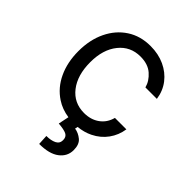

<svg xmlns="http://www.w3.org/2000/svg" viewBox="-217 -666 993 993"><g transform="rotate(45 279.0 -170.0)"><path d="M247.2 213.1 244.3 157.7Q277.3 157.7 299.2 147.2Q321 136.7 321 112.2Q321 87.7 302.9 78.8Q284.8 70 244.3 66.8L256.4 8.5Q205.6 1.1 166.2 -24.9Q110.8 -61.1 81 -124.6Q51.1 -188.2 51.1 -269.9Q51.1 -353 81.9 -416.7Q112.6 -480.5 167.8 -516.5Q223 -552.6 296.9 -552.6Q354.4 -552.6 400.6 -531.2Q446.7 -509.9 476.2 -471.6Q505.7 -433.2 512.8 -382.1H429Q419.4 -419.4 386.5 -448.3Q353.7 -477.3 298.3 -477.3Q224.8 -477.3 179.9 -421.3Q134.9 -365.4 134.9 -272.7Q134.9 -177.9 179.3 -120.9Q223.7 -63.9 298.3 -63.9Q347.3 -63.9 382.3 -89.1Q417.3 -114.3 429 -159.1H512.8Q505.7 -110.8 477.8 -72.3Q449.9 -33.7 404.5 -11.4Q369.3 6 325.6 10.3L322.4 25.6Q350.1 29.8 373.2 48.8Q396.3 67.8 396.3 109.4Q396.3 155.2 358.5 184.1Q320.7 213.1 247.2 213.1Z"/></g></svg>

Font: Linik Sans
Style: Regular
Weight: 400
Designer: Rasmus Andersson (font), Marc Monis (original base), Kil Hyung-jin (Pretendard portions), Cristiano Sobral (main changes
Foundry: rsms
Version: Version 3.018;May 31, 2022;FontCreator 14.0.0.2814 64-bit; t